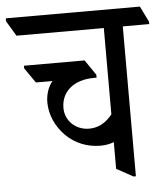

<svg xmlns="http://www.w3.org/2000/svg" viewBox="-84 -667 627 716"><g transform="rotate(-5 229.5 -308.5)"><path d="M274 -119C293 -119 310 -122 325 -128V-28L387 6H396V-555H495V-564L466 -623H-36V-612L-2 -555H325V-232C300 -201 272 -186 238 -186C188 -186 149 -223 149 -271C149 -333 197 -373 272 -373H282V-384L243 -441H16V-431L55 -375H117C99 -353 91 -324 91 -297C91 -249 113 -204 146 -171C179 -138 225 -119 274 -119Z"/></g></svg>

Font: Noto Serif Devanagari ExtraCondensed
Style: Regular
Weight: 400
Width: 2
Designer: Universal Thirst, Indian Type Foundry and the Monotype Design Team
Foundry: Monotype Imaging Inc.
Version: Version 2.004